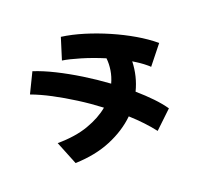

<svg xmlns="http://www.w3.org/2000/svg" viewBox="-151 -985 1248 1219"><g transform="rotate(20 473.5 -375.0)"><path d="M62 -236 26 -380Q87 -405 168 -424.5Q249 -444 340 -457.5Q431 -471 523 -477Q511 -520 489.5 -555.5Q468 -591 440 -618Q359 -593 288.5 -562.5Q218 -532 179 -508L121 -647Q181 -685 256.5 -717Q332 -749 413 -773Q494 -797 573 -810.5Q652 -824 721 -824L725 -664Q719 -665 712.5 -665Q706 -665 700 -665Q677 -665 651.5 -662.5Q626 -660 600 -656Q662 -577 686 -482Q755 -481 814.5 -474.5Q874 -468 921 -455L903 -296Q858 -306 806.5 -312Q755 -318 699 -320Q689 -219 636.5 -117.5Q584 -16 483 74L333 -6Q425 -84 472 -164Q519 -244 532 -318Q446 -314 361 -302.5Q276 -291 199.5 -274.5Q123 -258 62 -236Z"/></g></svg>

Font: Mochiy Pop P One
Style: Regular
Weight: 400
Designer: FONTDASU
Foundry: FONTDASU / Google Inc. / Adobe
Version: Version 2.000